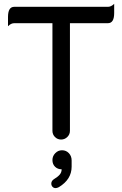

<svg xmlns="http://www.w3.org/2000/svg" viewBox="-20 -718 635 996"><path d="M252 -39.1V-597.7H53.7Q37.1 -597.7 21.5 -582Q21.5 -597.7 21.5 -629.9Q21.5 -682.6 53.7 -682.6H540Q556.6 -682.6 572.3 -698.2Q572.3 -682.6 572.3 -650.4Q572.3 -597.7 540 -597.7H342.8V-39.1Q342.8 -20.5 329.1 -7.3Q315.4 5.9 296.9 5.9Q278.3 5.9 265.1 -7.3Q252 -20.5 252 -39.1ZM246.1 234.4Q246.1 221.7 257.8 212.9Q280.3 199.2 290 187.5Q299.8 175.8 299.8 160.2Q279.3 160.2 265.6 147Q252 133.8 252 112.3Q252 91.8 266.6 76.7Q281.2 61.5 301.8 61.5Q323.2 61.5 337.4 76.7Q351.6 91.8 351.6 114.3V146.5Q351.6 212.9 285.2 252.9Q275.4 257.8 268.6 257.8Q258.8 257.8 252.4 251Q246.1 244.1 246.1 234.4Z"/></svg>

Font: YuPearl-Regular
Style: Regular
Weight: 400
Designer: Max Yao
Foundry: Max-Everyday
Version: Version 1.011; ttfautohint (v1.8.3)